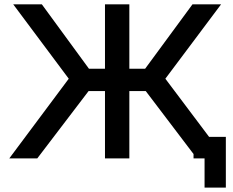

<svg xmlns="http://www.w3.org/2000/svg" viewBox="-20 -730 1073 885"><path d="M943.8 -99.1H1021V134.8H922.9V0H872.1V-20L651.9 -310.1H576.2V0H463.9V-310.1H388.2L151.9 0H22.9L296.9 -367.2L41 -710H172.9L390.1 -413.1H463.9V-710H576.2V-413.1H648.9L867.2 -710H999L742.2 -367.2Z"/></svg>

Font: Rawline SemiBold
Style: Regular
Weight: 600
Designer: Matt McInerney, Pablo Impallari, Rodrigo Fuenzalida
Foundry: Matt McInerney, Pablo Impallari, Rodrigo Fuenzalida
Version: Version 4.020;PS 004.020;hotconv 1.0.88;makeotf.lib2.5.64775